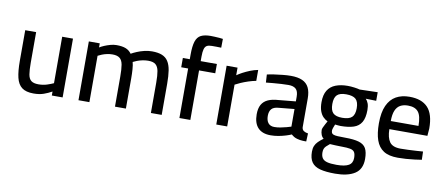

<svg xmlns="http://www.w3.org/2000/svg" viewBox="-79 -1051 3743 1611"><g transform="rotate(10 1792.5 -245.5)"><path d="M222 10Q157 10 122.5 -16.5Q88 -43 75 -98Q62 -153 62 -240V-501H155V-241Q155 -179 161 -142Q167 -105 187.5 -89Q208 -73 249 -73Q289 -73 322.5 -84Q356 -95 377 -105V-501H469V0H377V-34Q345 -16 308.5 -3Q272 10 222 10Z M604 0V-501H697V-466Q713 -476 736.5 -486Q760 -496 787 -503.5Q814 -511 839 -511Q888 -511 918 -499Q948 -487 967 -460Q986 -471 1014.5 -483Q1043 -495 1076 -503Q1109 -511 1141 -511Q1193 -511 1226.5 -497.5Q1260 -484 1279 -454.5Q1298 -425 1305.5 -378.5Q1313 -332 1313 -264V0H1221V-258Q1221 -320 1214 -357Q1207 -394 1186.5 -411Q1166 -428 1124 -428Q1100 -428 1075.5 -423Q1051 -418 1030 -410Q1009 -402 996 -395Q1003 -371 1005.5 -333.5Q1008 -296 1008 -257V0H915V-255Q915 -319 908.5 -356.5Q902 -394 881 -411Q860 -428 819 -428Q796 -428 772.5 -423Q749 -418 729.5 -410Q710 -402 697 -395V0Z M1464 0V-422H1405V-501H1464V-540Q1464 -612 1477 -652.5Q1490 -693 1521 -708.5Q1552 -724 1603 -724Q1616 -724 1637.5 -723Q1659 -722 1679 -720.5Q1699 -719 1708 -717L1707 -642Q1690 -643 1666 -643Q1642 -643 1627 -643Q1600 -643 1585 -634.5Q1570 -626 1563.5 -603.5Q1557 -581 1557 -540V-501H1695V-422H1557V0Z M1778 0V-501H1871V-436Q1889 -449 1917 -464Q1945 -479 1978.5 -492.5Q2012 -506 2045 -512V-419Q2013 -413 1979.5 -402Q1946 -391 1917.5 -378.5Q1889 -366 1871 -356V0Z M2242 10Q2171 10 2134 -29Q2097 -68 2097 -144Q2097 -195 2115 -226.5Q2133 -258 2168.5 -274Q2204 -290 2257 -293L2402 -307V-346Q2402 -393 2381 -412.5Q2360 -432 2318 -432Q2292 -432 2257 -430Q2222 -428 2188 -425Q2154 -422 2127 -419L2123 -487Q2148 -493 2182.5 -498Q2217 -503 2255 -507Q2293 -511 2325 -511Q2384 -511 2422 -494Q2460 -477 2478 -441Q2496 -405 2496 -348V-102Q2498 -82 2512.5 -72.5Q2527 -63 2549 -60L2546 9Q2532 9 2518 8.5Q2504 8 2492 6Q2480 4 2469 1Q2453 -3 2440.5 -10.5Q2428 -18 2417 -28Q2399 -20 2370 -11Q2341 -2 2308 4Q2275 10 2242 10ZM2261 -64Q2286 -64 2312.5 -69Q2339 -74 2363 -80.5Q2387 -87 2402 -92V-242L2269 -229Q2227 -226 2209 -205.5Q2191 -185 2191 -147Q2191 -108 2208.5 -86Q2226 -64 2261 -64Z M2831 233Q2752 233 2703 220Q2654 207 2631 174.5Q2608 142 2608 85Q2608 56 2616.5 35.5Q2625 15 2642.5 -2.5Q2660 -20 2686 -39Q2672 -49 2664.5 -68Q2657 -87 2657 -110Q2657 -117 2663 -131Q2669 -145 2677.5 -160Q2686 -175 2693 -188Q2672 -198 2654.5 -215.5Q2637 -233 2626 -263Q2615 -293 2615 -339Q2615 -401 2638.5 -439Q2662 -477 2706 -494Q2750 -511 2808 -511Q2835 -511 2865 -507Q2895 -503 2912 -498L3065 -502V-429L2976 -431Q2989 -418 2997.5 -396Q3006 -374 3006 -339Q3006 -273 2984 -235.5Q2962 -198 2917.5 -183.5Q2873 -169 2806 -169Q2799 -169 2783.5 -170.5Q2768 -172 2760 -173Q2754 -160 2748.5 -143.5Q2743 -127 2743 -120Q2743 -107 2747 -99Q2751 -91 2762.5 -86.5Q2774 -82 2798 -80.5Q2822 -79 2864 -79Q2936 -79 2979 -66.5Q3022 -54 3040 -22.5Q3058 9 3058 69Q3058 156 2998 194.5Q2938 233 2831 233ZM2830 158Q2900 158 2933 139Q2966 120 2966 76Q2966 42 2955.5 26Q2945 10 2919 5Q2893 0 2850 0Q2841 0 2825.5 -0.5Q2810 -1 2793.5 -1.5Q2777 -2 2764 -3Q2751 -4 2746 -4Q2728 10 2716.5 21.5Q2705 33 2700.5 45.5Q2696 58 2696 75Q2696 105 2708 123.5Q2720 142 2749 150Q2778 158 2830 158ZM2808 -239Q2866 -239 2890.5 -262Q2915 -285 2915 -339Q2915 -393 2890.5 -416Q2866 -439 2808 -439Q2754 -439 2730.5 -416Q2707 -393 2707 -339Q2707 -285 2730.5 -262Q2754 -239 2808 -239Z M3326 10Q3249 10 3204.5 -18.5Q3160 -47 3140 -104Q3120 -161 3120 -247Q3120 -341 3146.5 -399Q3173 -457 3221 -484Q3269 -511 3336 -511Q3439 -511 3491.5 -455.5Q3544 -400 3544 -277L3539 -214H3215Q3216 -142 3242 -105.5Q3268 -69 3336 -69Q3365 -69 3399.5 -70.5Q3434 -72 3468 -74Q3502 -76 3526 -78L3528 -8Q3503 -4 3468 0.5Q3433 5 3395.5 7.5Q3358 10 3326 10ZM3215 -283H3451Q3451 -368 3423.5 -402Q3396 -436 3336 -436Q3297 -436 3270 -421Q3243 -406 3229 -372.5Q3215 -339 3215 -283Z"/></g></svg>

Font: Cairo Play SemiBold
Style: Regular
Weight: 600
Designer: Mohamed Gaber, Accademia di Belle Arti di Urbino
Foundry: Kief Type Foundry, Accademia di Belle Arti di Urbino
Version: Version 3.130;gftools[0.9.24]